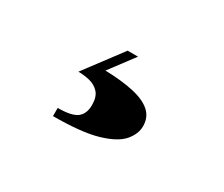

<svg xmlns="http://www.w3.org/2000/svg" viewBox="-59 -139 617 529"><g transform="rotate(30 250.0 125.5)"><path d="M136.5 255V229Q181 229 197.8 215.8Q214.5 202.5 214.5 175Q214.5 148.5 202.2 135.5Q190 122.5 171.8 118.2Q153.5 114 136 114L224.5 -4H257.5L199 74Q253 75.5 290.2 84Q327.5 92.5 346.5 109.8Q365.5 127 365.5 155Q365.5 180 345.8 203Q326 226 276.5 240.5Q227 255 136.5 255Z"/></g></svg>

Font: Bodoni Moda 9pt Black
Style: Regular
Weight: 900
Designer: Owen Earl
Foundry: indestructible type
Version: Version 2.005